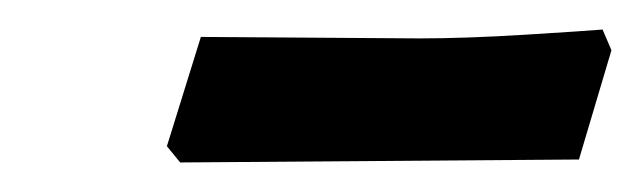

<svg xmlns="http://www.w3.org/2000/svg" viewBox="-20 -680 434 130"><path d="M372 -572 236 -571 102 -570 93 -581 116 -655 264 -654Q295 -654 335.5 -656.5Q376 -659 388 -660L394 -646Z"/></svg>

Font: Alegreya SC
Style: Bold Italic
Weight: 700
Italic angle: -7°
Designer: Juan Pablo del Peral
Foundry: Huerta Tipografica
Version: Version 2.007; ttfautohint (v1.6)